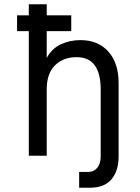

<svg xmlns="http://www.w3.org/2000/svg" viewBox="-20 -730 656 900"><path d="M115 0V-584H60V-658H115V-710H199V-658H314V-584H199V-458Q222 -502 264.5 -522Q307 -542 357 -542Q440 -542 488 -488Q536 -434 536 -341V3Q536 71 502.5 110.5Q469 150 402 150H351V76H392Q420 76 436 56.5Q452 37 452 3V-311Q452 -462 339 -462Q276 -462 237.5 -423.5Q199 -385 199 -311V0Z"/></svg>

Font: Geist
Style: Regular
Weight: 400
Designer: Basement.studio, Andrés Briganti, Mateo Zaragoza
Foundry: Basement.studio, Vercel, Andrés Briganti, Guido Ferreyra, Mateo Zaragoza
Version: Version 1.401